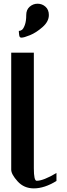

<svg xmlns="http://www.w3.org/2000/svg" viewBox="-20 -1041 373 1061"><path d="M125 -958Q125 -987.3 144 -1003.9Q163.1 -1020.5 187.5 -1020.5Q212.9 -1020.5 231.4 -1003.9Q250 -987.3 250 -958Q250 -921.9 214.8 -891.1Q179.7 -860.4 146 -846.7Q112.3 -833 98.6 -833Q93.8 -833 90.8 -835.4Q87.9 -837.9 86.9 -842.8Q85.9 -847.7 85.4 -851.6Q85 -855.5 84.5 -861.8Q84 -868.2 84 -870.1Q92.8 -870.1 101.1 -876Q109.4 -881.8 117.2 -902.8Q125 -923.8 125 -958ZM167 -750V-110.4Q167 -42 182.6 -42Q219.7 -42 292 -85Q292 -85 292 -41Q225.6 0 167 0Q112.3 0 77.1 -39.1Q42 -78.1 42 -103.5V-750Z"/></svg>

Font: okolaks
Style: Bold
Weight: 600
Width: 8
Version: Version 000.6.0